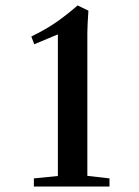

<svg xmlns="http://www.w3.org/2000/svg" viewBox="-20 -683 509 703"><path d="M104 0V-29.8L191.9 -38.6V-557.1L105.5 -521L94.7 -549.3Q150.4 -576.7 187 -602.3Q223.6 -627.9 264.2 -663.1L303.7 -644Q299.8 -586.4 299.8 -562V-39.1L380.9 -29.8V0Z"/></svg>

Font: Elstob SemiBold
Style: Regular
Weight: 600
Designer: Peter S. Baker
Version: Version 1.015